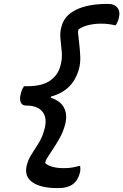

<svg xmlns="http://www.w3.org/2000/svg" viewBox="-20 -790 631 982"><path d="M313 -153Q303 -115 284 -81.5Q265 -48 246 -20Q227 8 215 29Q214 33 213 36.5Q212 40 211 44Q225 57 249.5 63.5Q274 70 305 70Q331 70 348 67Q365 64 384 59H390Q391 66 391 75.5Q391 85 388 96Q368 172 281 172H273Q190 172 147 143Q104 114 116 59L118 52Q124 26 142 -1.5Q160 -29 180 -62Q200 -95 210 -140Q221 -190 196 -220Q171 -250 116 -250H114Q93 -250 86 -266.5Q79 -283 86 -309Q88 -319 92 -329Q96 -339 103 -349H118Q195 -349 235.5 -377Q276 -405 289 -453Q299 -489 296 -523Q293 -557 289.5 -589Q286 -621 293 -649L295 -655Q309 -711 370 -740.5Q431 -770 530 -770H534Q566 -770 581 -750Q596 -730 588 -699Q585 -686 581 -677.5Q577 -669 572 -661H566Q555 -664 537 -666.5Q519 -669 497 -669Q462 -669 432 -661.5Q402 -654 382 -640Q379 -634 379 -624Q381 -601 385 -568.5Q389 -536 390.5 -500.5Q392 -465 383 -434Q368 -382 334 -347.5Q300 -313 241 -296L240 -290Q290 -274 308 -238Q326 -202 313 -153Z"/></svg>

Font: Recursive Sn Csl St Med
Style: Italic
Weight: 500
Italic angle: -15°
Version: Version 1.079;hotconv 1.0.112;makeotfexe 2.5.65598; ttfautoh